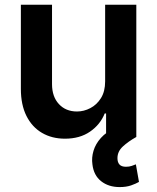

<svg xmlns="http://www.w3.org/2000/svg" viewBox="-20 -565 648 792"><path d="M413.7 -229.4V-545.5H542.3V0H417.6V-96.9H411.9Q393.5 -51.1 351.4 -22Q309.3 7.1 247.9 7.1Q194.2 7.1 153.2 -16.9Q112.2 -40.8 89.1 -86.8Q66.1 -132.8 66.1 -198.2V-545.5H194.6V-218Q194.6 -166.2 223 -135.7Q251.4 -105.1 297.6 -105.1Q326 -105.1 352.6 -119Q379.3 -132.8 396.5 -160.3Q413.7 -187.9 413.7 -229.4ZM473.7 206.7Q427.9 206.7 397.2 182.5Q366.5 158.4 361.2 112.9Q357.2 85.2 365.8 56.8Q374.3 28.4 396.3 3.9Q418.3 -20.6 454.5 -37.3L542.3 0Q509.2 18.5 486.9 39.1Q464.5 59.7 464.5 87.4Q464.5 104.4 472.8 113.6Q481.2 122.9 499.6 122.9Q513.1 122.9 523.3 119.3Q533.4 115.8 540.5 112.9L553.3 185.4Q540.5 192.8 520.6 199.8Q500.7 206.7 473.7 206.7Z"/></svg>

Font: InterMG SemiBold
Style: Regular
Weight: 600
Designer: Rasmus Andersson
Foundry: rsms
Version: Version 3.019;December 26, 2023;FontCreator 15.0.0.2955 64-b